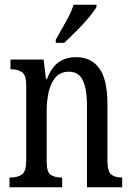

<svg xmlns="http://www.w3.org/2000/svg" viewBox="-20 -786 555 806"><path d="M20 0V-41H27Q54 -41 72 -53.5Q90 -66 90 -113V-427Q90 -471 72.5 -483Q55 -495 29 -495H24V-536H163L173 -454H177Q197 -505 227 -525.5Q257 -546 300 -546Q363 -546 397 -499Q431 -452 431 -349V-113Q431 -66 447 -53.5Q463 -41 489 -41H493V0H345V-347Q345 -411 328 -448Q311 -485 269 -485Q234 -485 213.5 -461.5Q193 -438 184.5 -400.5Q176 -363 176 -321V-108Q176 -63 193 -52Q210 -41 236 -41H241V0ZM214 -619Q235 -657 256.5 -694.5Q278 -732 289 -766H385V-756Q375 -739 352 -711.5Q329 -684 301 -656Q273 -628 249 -606H214Z"/></svg>

Font: Noto Serif Bengali ExtraCondensed
Style: Regular
Weight: 400
Width: 2
Designer: Juan Bruce, Universal Thirst, Indian Type Foundry and the Monotype Design Team.
Foundry: Monotype Imaging Inc.
Version: Version 2.003; ttfautohint (v1.8.4.7-5d5b)